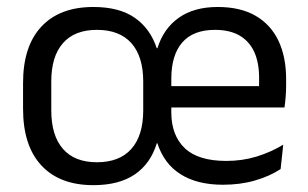

<svg xmlns="http://www.w3.org/2000/svg" viewBox="-20 -521 886 553"><path d="M248.9 12.3Q152 12.3 99.2 -44.5Q46.4 -101.2 46.4 -207.7V-281.9Q46.4 -388 99.3 -444.5Q152.1 -500.9 248.9 -500.9Q323.3 -500.9 368 -469.9Q412.7 -438.9 431.5 -382.1H433.4Q451 -438.8 495 -469.9Q539 -500.9 607 -500.9Q672.1 -500.9 715.9 -475.7Q759.7 -450.4 781.9 -403.9Q804.1 -357.4 804.1 -293V-274.8Q804.1 -259.1 802.8 -243Q801.6 -226.9 799.4 -211.4H725.1Q725.9 -235.6 726.1 -257.1Q726.3 -278.6 726.3 -296.4Q726.3 -341 712.1 -371.8Q697.8 -402.6 669.7 -418.8Q641.5 -435 599.1 -435Q536.3 -435 504.8 -398.5Q473.4 -362.1 473.4 -294.1V-245.5V-235.6V-197.3Q473.4 -131.5 511.9 -94.5Q550.5 -57.5 631.9 -57.5Q677.9 -57.5 718.9 -70Q759.9 -82.6 795.8 -104.2L788.2 -34Q756.8 -13.5 714.7 -1.2Q672.6 11.1 622 11.1Q548.3 11.1 500.4 -19Q452.6 -49 433.3 -108.4H431.6Q413.8 -49.7 368.3 -18.7Q322.9 12.3 248.9 12.3ZM435.5 -211.4V-273H782.3V-211.4ZM259.1 -53.7Q324.3 -53.7 358.4 -92.2Q392.5 -130.7 392.5 -203V-286.4Q392.5 -358.3 358.4 -396.7Q324.3 -435 259.1 -435Q194.8 -435 161.3 -396.7Q127.7 -358.5 127.7 -286.6V-203Q127.7 -130.7 161.3 -92.2Q194.8 -53.7 259.1 -53.7Z"/></svg>

Font: Anek Latin Medium
Style: Regular
Weight: 500
Designer: Yesha Goshar
Foundry: Ek Type
Version: Version 1.003